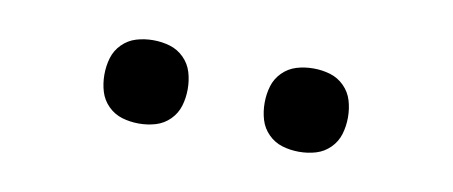

<svg xmlns="http://www.w3.org/2000/svg" viewBox="-28 -788 557 236"><g transform="rotate(10 250.0 -670.0)"><path d="M350 -618Q339 -618 329 -621Q319 -624 311.5 -631.5Q304 -639 301 -649Q298 -659 298 -670Q298 -681 301 -691Q304 -701 311.5 -708.5Q319 -716 329 -719Q339 -722 350 -722Q361 -722 371 -719Q381 -716 388.5 -708.5Q396 -701 399 -691Q402 -681 402 -670Q402 -659 399 -649Q396 -639 388.5 -631.5Q381 -624 371 -621Q361 -618 350 -618ZM150 -618Q139 -618 129 -621Q119 -624 111.5 -631.5Q104 -639 101 -649Q98 -659 98 -670Q98 -681 101 -691Q104 -701 111.5 -708.5Q119 -716 129 -719Q139 -722 150 -722Q161 -722 171 -719Q181 -716 188.5 -708.5Q196 -701 199 -691Q202 -681 202 -670Q202 -659 199 -649Q196 -639 188.5 -631.5Q181 -624 171 -621Q161 -618 150 -618Z"/></g></svg>

Font: Iosevka Curly Slab Light
Style: Regular
Weight: 300
Monospace: yes
Designer: Belleve Invis
Foundry: Belleve Invis
Version: Version 22.1.2; ttfautohint (v1.8.4)